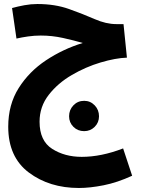

<svg xmlns="http://www.w3.org/2000/svg" viewBox="-20 -543 708 956"><path d="M638 332 593 196Q484 238 387 238Q302 238 239.5 198Q177 158 177 63Q177 -12 222.5 -70.5Q268 -129 337.5 -169.5Q407 -210 481 -232Q555 -254 612 -256L595 -423H559Q508 -423 451 -448Q394 -473 324 -498Q254 -523 166 -523Q134 -523 101.5 -517Q69 -511 40 -503L62 -351Q88 -357 119.5 -361.5Q151 -366 183 -366Q239 -366 293.5 -354Q348 -342 392 -329Q294 -299 209.5 -243Q125 -187 73 -104.5Q21 -22 21 88Q21 239 123.5 316Q226 393 373 393Q428 393 496 379.5Q564 366 638 332ZM399 110Q430 110 451.5 88.5Q473 67 473 36Q473 4 451.5 -18.5Q430 -41 399 -41Q367 -41 345.5 -18.5Q324 4 324 36Q324 67 345.5 88.5Q367 110 399 110Z"/></svg>

Font: Noto Sans Arabic SemiCondensed Extra
Style: Regular
Weight: 800
Width: 4
Designer: Nadine Chahine - Monotype Design Team
Foundry: Monotype Imaging Inc.
Version: Version 1.902